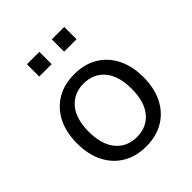

<svg xmlns="http://www.w3.org/2000/svg" viewBox="-196 -817 948 948"><g transform="rotate(-45 278.0 -343.0)"><path d="M277.9 8.9Q207.2 8.9 155.2 -22.1Q103.2 -53.1 74.6 -109.8Q46 -166.5 46 -243.4Q46 -320.3 74.6 -376.8Q103.2 -433.3 155.2 -464.3Q207.2 -495.3 277.9 -495.3Q348.7 -495.3 400.7 -464.3Q452.7 -433.3 481.3 -376.7Q509.9 -320.2 509.9 -243.4Q509.9 -166.5 481.3 -109.8Q452.7 -53.1 400.7 -22.1Q348.7 8.9 277.9 8.9ZM277.8 -56.4Q346.7 -56.4 387.3 -104.8Q427.9 -153.3 427.9 -243.6Q427.9 -334 387.3 -382Q346.7 -430 277.8 -430Q209.7 -430 168.8 -382Q127.9 -334 127.9 -243.6Q127.9 -153.3 168.8 -104.8Q209.7 -56.4 277.8 -56.4ZM321.3 -609.2V-695H408.2V-609.2ZM147.7 -609.2V-695H234.5V-609.2Z"/></g></svg>

Font: Nunito Sans 12pt ExtraLight
Style: Regular
Weight: 200
Designer: Vernon Adams
Foundry: Vernon Adams
Version: Version 3.101;gftools[0.9.27]